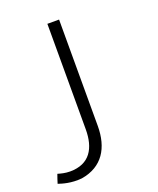

<svg xmlns="http://www.w3.org/2000/svg" viewBox="-165 -778 799 971"><g transform="rotate(-20 234.0 -292.5)"><path d="M-19 88C2 95 47 110 106 104C221 85 272 0 272 -118V-690H209V-122C209 -22 169 51 62 51C36 51 14 45 -3 40C-9 56 -14 72 -19 88Z"/></g></svg>

Font: Repo Light
Style: Regular
Weight: 300
Designer: Stefan Peev
Foundry: Context Ltd
Version: Version 001.502